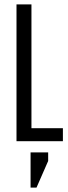

<svg xmlns="http://www.w3.org/2000/svg" viewBox="-20 -642 311 873"><path d="M55 -622H123V0H55ZM96 0V-59H266V0ZM119 51H199V90L146 211H119Z"/></svg>

Font: Teko Variable Light
Style: Regular
Weight: 300
Designer: Manushi Parikh, Jonny Pinhorn
Foundry: Indian Type Foundry
Version: Version 3.000